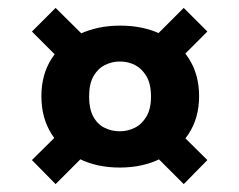

<svg xmlns="http://www.w3.org/2000/svg" viewBox="-20 -542 607 487"><path d="M284 -117Q225 -117 180.5 -139.5Q136 -162 110.5 -202.5Q85 -243 85 -298Q85 -353 111 -393.5Q137 -434 182 -455.5Q227 -477 285 -477Q343 -477 388 -455.5Q433 -434 459 -393.5Q485 -353 485 -298Q485 -243 458.5 -202.5Q432 -162 387 -139.5Q342 -117 284 -117ZM121 -75 61 -136 157 -231 229 -183ZM446 -75 352 -169 415 -226 506 -136ZM284 -209Q304 -209 322 -218Q340 -227 351.5 -246.5Q363 -266 363 -297Q363 -329 351.5 -348.5Q340 -368 322.5 -377Q305 -386 284 -386Q264 -386 246 -377Q228 -368 217 -348.5Q206 -329 206 -297Q206 -266 216.5 -246.5Q227 -227 245 -218Q263 -209 284 -209ZM153 -370 61 -462 121 -522 222 -422ZM404 -360 346 -422 446 -522 506 -462Z"/></svg>

Font: DM Sans 20pt Black
Style: Regular
Weight: 900
Version: Version 4.004;gftools[0.9.30]